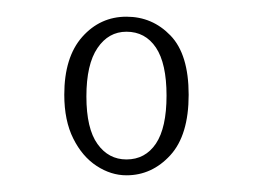

<svg xmlns="http://www.w3.org/2000/svg" viewBox="-20 -790 304 230"><path d="M131.5 -580Q113 -580 95.8 -591.2Q78.5 -602.5 67.8 -624Q57 -645.5 57 -676.5Q57 -721.5 78.5 -745.8Q100 -770 131.5 -770Q162.5 -770 184.2 -747.5Q206 -725 206 -676.5Q206 -628 184 -604Q162 -580 131.5 -580ZM131.5 -599Q154 -599 166.8 -618Q179.5 -637 179.5 -675.5Q179.5 -714 166.8 -733Q154 -752 131.5 -752Q110 -752 96.8 -732.5Q83.5 -713 83.5 -674.5Q83.5 -636 96.8 -617.5Q110 -599 131.5 -599Z"/></svg>

Font: Imbue 48pt Thin
Style: Regular
Weight: 250
Designer: Tyler Finck
Foundry: Etcetera Type Company
Version: Version 1.102